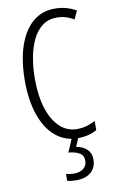

<svg xmlns="http://www.w3.org/2000/svg" viewBox="-104 -778 638 1072"><g transform="rotate(-10 215.5 -242.5)"><path d="M289 -674Q240 -674 206 -648Q172 -622 150.5 -577Q129 -532 119 -475Q109 -418 109 -357Q109 -261 131.5 -190Q154 -119 195.5 -80Q237 -41 293 -41Q325 -41 351.5 -49.5Q378 -58 397 -68V-17Q376 -4 348 3Q320 10 288 10Q216 10 163 -34.5Q110 -79 81 -161.5Q52 -244 52 -358Q52 -432 65.5 -498Q79 -564 107.5 -615Q136 -666 180.5 -695.5Q225 -725 287 -725Q351 -725 407 -693L385 -646Q362 -660 337.5 -667Q313 -674 289 -674ZM353 141Q353 188 322.5 214Q292 240 239 240Q209 240 188 234V195Q210 201 233 201Q266 201 286.5 185Q307 169 307 141Q307 110 283.5 96.5Q260 83 222 80L256 0H294L270 56Q310 63 331.5 85Q353 107 353 141Z"/></g></svg>

Font: Noto Sans ExtraCondensed Light
Style: Regular
Weight: 300
Width: 2
Designer: Monotype Design Team
Foundry: Monotype Imaging Inc.
Version: Version 2.013; ttfautohint (v1.8.4.7-5d5b)